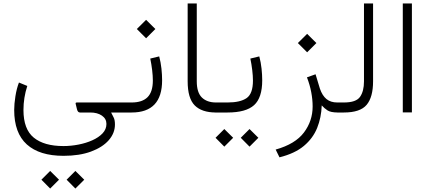

<svg xmlns="http://www.w3.org/2000/svg" viewBox="-20 -658 2516 1123"><path d="M139.6 -155.3Q117.2 -86.4 117.2 -14.6Q117.2 97.7 177.5 147Q237.8 196.3 351.1 196.3Q394.5 196.3 438.7 187.7Q482.9 179.2 520 162.6Q557.1 146 579.8 122.1Q602.5 98.1 602.5 66.9Q602.5 36.6 576.2 18.3Q549.8 0 507.8 0H447.8Q434.6 0 430.2 -19L422.9 -49.3Q419.9 -58.6 429.2 -58.6H711.4V0H629.9Q637.2 15.1 644.8 29.3Q652.3 43.5 652.3 70.3Q652.3 120.6 616 162.1Q579.6 203.6 512.2 228.5Q444.8 253.4 351.6 253.4Q210.9 253.4 137 186.8Q63 120.1 63 -15.1Q63 -49.8 70.1 -94.7Q77.1 -139.6 90.8 -175.3ZM369.6 393.1 420.9 341.8 472.7 393.1 420.9 444.8ZM222.2 393.1 273.4 341.8 325.2 393.1 273.4 444.8Z M928.2 -188.5Q928.2 0 750 0H691.9V-58.6H750Q812 -58.6 843 -89.6Q874 -120.6 874 -187Q874 -213.9 869.9 -248.3Q865.7 -282.7 858.9 -315.4L911.1 -328.1Q920.4 -293.5 924.3 -256.8Q928.2 -220.2 928.2 -188.5ZM780.3 -488.3 834.5 -542 888.7 -488.3 834.5 -434.1Z M1257.8 0H1243.2Q1160.2 0 1118.9 -41.5Q1077.6 -83 1077.6 -183.1V-637.7H1130.9V-182.6Q1130.9 -116.7 1160.9 -87.6Q1190.9 -58.6 1243.2 -58.6H1257.8Z M1496.6 -328.1Q1505.9 -293.5 1509.8 -256.8Q1513.7 -220.2 1513.7 -188.5Q1513.7 -85.9 1466.1 -43Q1418.5 0 1311 0H1238.3V-58.6H1311Q1385.3 -58.6 1422.4 -84.2Q1459.5 -109.9 1459.5 -187Q1459.5 -213.9 1455.3 -248.3Q1451.2 -282.7 1444.3 -315.4ZM1388.2 147.9 1439.5 96.7 1491.2 147.9 1439.5 199.7ZM1240.7 147.9 1292 96.7 1343.8 147.9 1292 199.7Z M1722.2 -406.2 1776.4 -460 1830.6 -406.2 1776.4 -352.1ZM1861.8 -41.5Q1859.4 29.8 1835 90.3Q1810.5 150.9 1757.6 195.3Q1704.6 239.7 1614.7 262.2L1592.3 216.8Q1707 184.6 1757.8 116.9Q1808.6 49.3 1808.6 -35.2Q1808.6 -75.2 1800.5 -118.2Q1792.5 -161.1 1775.4 -205.6L1825.7 -223.6L1851.1 -139.6Q1865.2 -98.6 1889.6 -78.6Q1914.1 -58.6 1952.6 -58.6H1971.7V0H1957Q1914.1 0 1895.3 -12.5Q1876.5 -24.9 1861.8 -41.5Z M1952.1 0V-58.6H1991.7Q2063 -58.6 2085.9 -91.6Q2108.9 -124.5 2108.9 -182.1V-637.7H2162.1V-182.6Q2162.1 -89.8 2124.5 -44.9Q2086.9 0 1991.2 0Z M2335.9 -637.7H2389.2V-0.5H2335.9Z"/></svg>

Font: Vazir Thin FD
Style: Thin-FD
Weight: 100
Designer: Saber Rastikerdar
Foundry: Saber Rastikerdar
Version: Version 30.0.0